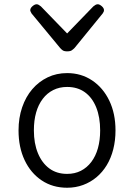

<svg xmlns="http://www.w3.org/2000/svg" viewBox="-20 -862 629 901"><path d="M295 19Q227 19 175.5 -15.5Q124 -50 95.5 -110.5Q67 -171 67 -250Q67 -309 84 -358.5Q101 -408 131.5 -443.5Q162 -479 203.5 -499Q245 -519 295 -519Q361 -519 412.5 -484.5Q464 -450 493 -389.5Q522 -329 522 -250Q522 -203 511.5 -161.5Q501 -120 481 -87Q461 -54 433 -30.5Q405 -7 370 6Q335 19 295 19ZM295 -46Q331 -46 359.5 -60.5Q388 -75 408.5 -102Q429 -129 439.5 -166.5Q450 -204 450 -250Q450 -312 431.5 -358Q413 -404 378.5 -429Q344 -454 295 -454Q259 -454 230 -439.5Q201 -425 180.5 -398Q160 -371 149.5 -334Q139 -297 139 -250Q139 -189 158 -143Q177 -97 211.5 -71.5Q246 -46 295 -46ZM439 -842Q447 -842 457.5 -833Q468 -824 468 -814Q468 -811 467 -808Q466 -805 462 -799L330 -637Q324 -631 317 -626Q310 -621 295 -621Q281 -621 274 -626Q267 -631 262 -637L128 -799Q125 -805 123.5 -808Q122 -811 122 -814Q122 -824 132.5 -833Q143 -842 152 -842Q157 -842 162 -839Q167 -836 172 -832L295 -705L418 -832Q423 -836 428 -839Q433 -842 439 -842Z"/></svg>

Font: Playwrite BR Light
Style: Regular
Weight: 300
Version: Version 1.003